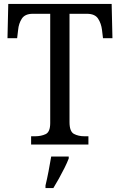

<svg xmlns="http://www.w3.org/2000/svg" viewBox="-20 -734 609 975"><path d="M138 0V-42H158Q189 -42 212 -53Q235 -64 235 -109V-664H147Q107 -664 91 -639.5Q75 -615 72 -582L67 -540H18L22 -714H547L551 -540H503L498 -582Q494 -615 478 -639.5Q462 -664 421 -664H333V-114Q333 -66 355.5 -54Q378 -42 409 -42H429V0ZM211 208Q219 175 226.5 136Q234 97 240 61H329V71Q321 92 307.5 119Q294 146 279 173Q264 200 251 221H211Z"/></svg>

Font: Noto Serif Myanmar SemiCondensed
Style: Regular
Weight: 400
Width: 4
Designer: Ben Mitchell and the Monotype Design Team
Foundry: Monotype Imaging Inc.
Version: Version 2.106; ttfautohint (v1.8.4.7-5d5b)